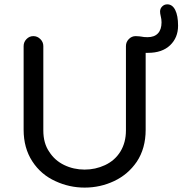

<svg xmlns="http://www.w3.org/2000/svg" viewBox="-20 -854 841 885"><path d="M236.3 -18.6Q168.9 -48.8 128.9 -110.4Q88.9 -171.9 88.9 -255.9V-641.6Q88.9 -660.2 102.1 -673.8Q115.2 -687.5 133.8 -687.5Q152.3 -687.5 166 -673.8Q179.7 -660.2 179.7 -641.6V-252.9Q179.7 -193.4 207 -154.3Q232.4 -114.3 275.9 -93.3Q319.3 -72.3 370.1 -72.3Q419.9 -72.3 463.9 -92.8Q509.8 -114.3 535.2 -155.8Q560.5 -197.3 560.5 -252.9V-641.6Q560.5 -660.2 573.7 -673.8Q586.9 -687.5 605.5 -687.5L622.1 -686.5L629.9 -685.5Q642.6 -682.6 660.2 -682.6Q691.4 -682.6 708 -700.2Q724.6 -717.8 724.6 -751Q724.6 -765.6 720.7 -780.3Q717.8 -792 717.8 -800.8Q717.8 -814.5 727.5 -824.2Q737.3 -834 751 -834Q774.4 -834 787.6 -808.1Q800.8 -782.2 800.8 -735.4Q800.8 -680.7 764.2 -645.5Q727.5 -610.4 662.1 -610.4H651.4V-255.9Q651.4 -169.9 610.4 -108.4Q570.3 -49.8 506.3 -19.5Q442.4 10.7 370.1 10.7Q299.8 10.7 236.3 -18.6Z"/></svg>

Font: FakePearl
Style: Regular
Weight: 400
Version: Version 1.2